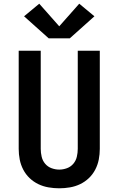

<svg xmlns="http://www.w3.org/2000/svg" viewBox="-20 -1009 640 1037"><path d="M300 8Q271 8 242 3Q213 -2 187 -14.5Q161 -27 140 -47Q119 -67 105.5 -93Q92 -119 86.5 -147.5Q81 -176 81 -205V-735H200V-205Q200 -184 205 -162.5Q210 -141 224 -124.5Q238 -108 258.5 -100.5Q279 -93 300 -93Q321 -93 341.5 -100.5Q362 -108 376 -124.5Q390 -141 395 -162.5Q400 -184 400 -205V-735H519V-205Q519 -176 513.5 -147.5Q508 -119 494.5 -93Q481 -67 460 -47Q439 -27 413 -14.5Q387 -2 358 3Q329 8 300 8ZM243 -802 110 -921 192 -989 300 -867 408 -989 490 -921 357 -802Z"/></svg>

Font: Iosevka Custom Extended
Style: Bold
Weight: 700
Width: 7
Monospace: yes
Designer: Belleve Invis
Foundry: Belleve Invis
Version: Version 11.2.4; ttfautohint (v1.8.4)